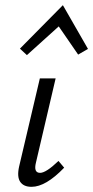

<svg xmlns="http://www.w3.org/2000/svg" viewBox="-20 -717 360 742"><path d="M223 -697 320 -528 282 -506 207 -615 84 -504 57 -529ZM102 5Q71 5 58 -14.5Q45 -34 54 -74L134 -414H195L119 -89Q109 -49 135 -49Q158 -49 206 -95L228 -69Q157 5 102 5Z"/></svg>

Font: EauTest
Style: Italic
Weight: 400
Italic angle: -12°
Designer: Christian Thalmann (Catharsis Fonts)
Version: Version 0.001;PS 000.001;hotconv 1.0.88;makeotf.lib2.5.64775